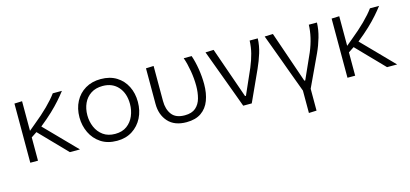

<svg xmlns="http://www.w3.org/2000/svg" viewBox="-61 -932 3318 1553"><g transform="rotate(-15 1598.0 -155.5)"><path d="M92.5 0V-495.5L157 -498V-250L207.5 -292Q278 -349 329.2 -399.8Q380.5 -450.5 413.5 -495.5H490Q464 -461.5 432.5 -425.8Q401 -390 358 -349.2Q315 -308.5 254.5 -260L346.5 -166Q383.5 -128 425.5 -85Q467.5 -42 508.5 0H424Q391 -34.5 359.2 -67Q327.5 -99.5 295 -133L204.5 -226.5L157 -195V0Z M818 10.5Q738.5 10.5 683.5 -26Q628.5 -62.5 600 -122.2Q571.5 -182 571.5 -251Q571.5 -325 601.8 -382.8Q632 -440.5 687.2 -473.5Q742.5 -506.5 817 -506.5Q893.5 -506.5 948 -472.8Q1002.5 -439 1031.5 -381.2Q1060.5 -323.5 1060.5 -251Q1060.5 -177.5 1030.8 -118.5Q1001 -59.5 946.5 -24.5Q892 10.5 818 10.5ZM817.5 -47.5Q877 -47.5 916.2 -76.5Q955.5 -105.5 975 -152Q994.5 -198.5 994.5 -251Q994.5 -340 946.8 -394.2Q899 -448.5 817.5 -448.5Q759 -448.5 718.8 -422Q678.5 -395.5 658 -350.8Q637.5 -306 637.5 -251Q637.5 -198.5 657.5 -152Q677.5 -105.5 717.5 -76.5Q757.5 -47.5 817.5 -47.5Z M1399.5 10.5Q1299 10.5 1246.5 -48Q1194 -106.5 1194 -197.5V-495.5L1258.5 -498V-204.5Q1258.5 -135 1291.8 -91Q1325 -47 1400 -47Q1459 -47 1491.8 -75.5Q1524.5 -104 1537.2 -151.2Q1550 -198.5 1550 -254Q1550 -315 1539 -379.5Q1528 -444 1510 -495.5H1576.5Q1594.5 -443 1605 -378.2Q1615.5 -313.5 1615.5 -251Q1615.5 -174 1593.2 -115Q1571 -56 1523.2 -22.8Q1475.5 10.5 1399.5 10.5Z M1875.5 0Q1858.5 -47 1840.8 -94.8Q1823 -142.5 1806.5 -187.5L1774 -275.5Q1754 -329.5 1733.2 -385.5Q1712.5 -441.5 1692.5 -495.5L1761 -498Q1777.5 -451 1797.2 -394.5Q1817 -338 1837.5 -279Q1858 -220 1877 -166L1910 -71.5H1917.5L2010 -281Q2034 -338.5 2047.2 -390.2Q2060.5 -442 2062 -495.5H2130Q2128 -434.5 2109.2 -374.5Q2090.5 -314.5 2065 -258.5Q2035.5 -194 2006 -129Q1976.5 -64 1947 0Z M2373.5 194.5V7Q2355.5 -41.5 2337.2 -91Q2319 -140.5 2301.5 -187.5L2269.5 -275.5Q2249.5 -329.5 2228.8 -385.5Q2208 -441.5 2188 -495.5L2257.5 -498Q2281 -429.5 2309 -348.2Q2337 -267 2362 -194L2405.5 -67.5H2413Q2461.5 -174 2507 -277.5Q2554.5 -391 2557.5 -495.5H2625.5Q2624 -436 2606 -373.8Q2588 -311.5 2562 -255.5Q2531.5 -189.5 2500.2 -123.5Q2469 -57.5 2438 9V192Z M2748.5 0V-495.5L2813 -498V-250L2863.5 -292Q2934 -349 2985.2 -399.8Q3036.5 -450.5 3069.5 -495.5H3146Q3120 -461.5 3088.5 -425.8Q3057 -390 3014 -349.2Q2971 -308.5 2910.5 -260L3002.5 -166Q3039.5 -128 3081.5 -85Q3123.5 -42 3164.5 0H3080Q3047 -34.5 3015.2 -67Q2983.5 -99.5 2951 -133L2860.5 -226.5L2813 -195V0Z"/></g></svg>

Font: Commissioner Light
Style: Regular
Weight: 300
Designer: Kostas Bartsokas
Foundry: Kostas Bartsokas
Version: Version 1.000; ttfautohint (v1.8.3)